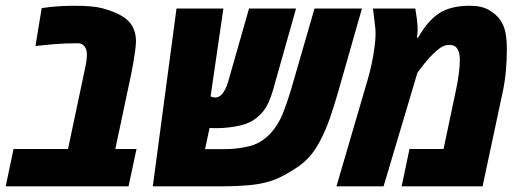

<svg xmlns="http://www.w3.org/2000/svg" viewBox="-48 -660 1815 680"><path d="M-27.8 0 0 -132.3H192.9L251.5 -409.7Q255.4 -426.8 257.6 -441.2Q259.8 -455.6 259.8 -466.8Q259.8 -484.4 251.5 -495.6Q242.7 -506.8 229 -506.8Q204.6 -506.8 186 -506.1Q167.5 -505.4 147.2 -503.9Q127 -502.4 96.7 -499L77.6 -497.1L99.6 -631.3Q131.8 -636.2 161.4 -637.9Q190.9 -639.6 215.8 -639.6Q281.2 -639.6 314 -630.9Q346.7 -622.1 369.6 -610.8Q407.2 -592.8 421.4 -565.9Q433.6 -543 433.6 -515.1Q433.6 -501 430.4 -477.8Q427.2 -454.6 423.1 -431.6Q418.9 -408.7 416 -394.5L360.4 -132.3H435.5L407.2 0Z M493.2 0 577.1 -629.9H743.2L697.8 -318.4Q708.5 -314.5 714.4 -314.5Q717.8 -314.5 724.6 -316.7Q731.4 -318.8 739.3 -327.6Q744.6 -334.5 750 -344.7Q755.4 -355 760.3 -371.6L834 -629.9H1000.5L918.9 -340.8Q913.1 -319.8 903.1 -297.1Q893.1 -274.4 875.5 -255.9Q847.2 -226.1 804.9 -216.1Q762.7 -206.1 717.8 -206.1Q710.4 -206.1 704.8 -206.3Q699.2 -206.5 694.3 -207L678.2 -131.8H746.1Q793.5 -131.8 835.4 -142.3Q877.4 -152.8 909.2 -187Q938 -217.3 955.1 -261.5Q972.2 -305.7 984.4 -348.1L1065.9 -629.9H1233.9L1149.9 -335.4Q1137.2 -290.5 1120.8 -242.9Q1104.5 -195.3 1081.8 -153.6Q1059.1 -111.8 1026.4 -84Q1009.8 -69.8 983.6 -54Q957.5 -38.1 936 -28.3Q894.5 -10.3 844 -5.1Q793.5 0 730.5 0Z M1143.6 0 1254.9 -380.4Q1261.7 -403.3 1268.1 -433.1Q1274.4 -462.9 1278.3 -491.9Q1282.2 -521 1282.2 -540.5Q1282.2 -548.8 1281.5 -557.4Q1280.8 -565.9 1278.8 -582.5Q1276.9 -599.1 1272.9 -629.9H1422.9Q1426.3 -610.4 1428.7 -590.6Q1431.2 -570.8 1431.2 -554.2Q1431.2 -546.4 1430.4 -539.8Q1429.7 -533.2 1428.7 -526.4H1432.6Q1465.8 -585.4 1506.6 -612.5Q1547.4 -639.6 1615.7 -639.6Q1658.2 -639.6 1683.8 -624.5Q1709.5 -609.4 1723.1 -590.3Q1736.8 -570.8 1741.9 -546.1Q1747.1 -521.5 1747.1 -483.4Q1747.1 -445.8 1743.4 -406.5Q1739.7 -367.2 1731.4 -329.6L1661.1 0H1374.5L1402.3 -132.3H1522.9L1567.4 -343.3Q1572.8 -369.1 1576.7 -397Q1580.6 -424.8 1580.6 -449.7Q1580.6 -471.2 1572.3 -486.1Q1564 -501 1543.9 -501Q1523.9 -501 1506.1 -486.8Q1488.3 -472.7 1472.7 -455.6Q1452.1 -432.1 1438 -412.6L1430.2 -401.9L1310.5 0Z"/></svg>

Font: Open Sans Condensed ExtraBold
Style: Italic
Weight: 800
Width: 3
Italic angle: -12°
Designer: Monotype Design Team
Foundry: Monotype Imaging Inc.
Version: Version 3.003; ttfautohint (v1.8.4)